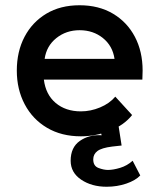

<svg xmlns="http://www.w3.org/2000/svg" viewBox="-20 -502 607 731"><path d="M419 -134 483 -64Q452 -25 398 -4Q344 17 288 17Q214 17 159 -15.5Q104 -48 74 -105Q44 -162 44 -233Q44 -306 73.5 -362Q103 -418 156.5 -450Q210 -482 283 -482Q356 -482 410 -450Q464 -418 493.5 -362Q523 -306 523 -233Q523 -224 522.5 -216Q522 -208 522 -199H147Q154 -142 192 -110Q230 -78 288 -78Q325 -78 361 -93Q397 -108 419 -134ZM150 -278H416Q409 -327 372 -357Q335 -387 283 -387Q232 -387 194.5 -357Q157 -327 150 -278ZM386 209Q329 209 289 182Q249 155 249 110Q249 59 284 34.5Q319 10 367 13L356 -25H431L443 52L407 56Q367 61 351 73Q335 85 335 105Q335 130 355 137.5Q375 145 391 145Q411 145 437.5 137Q464 129 485 110L514 166Q496 185 461 197Q426 209 386 209Z"/></svg>

Font: Kreadon Light
Style: Bold
Weight: 600
Designer: Reiya WATANABE
Foundry: StudioGnu
Version: Version 1.003; ttfautohint (v1.8.4.7-5d5b);gftools[0.9.32]